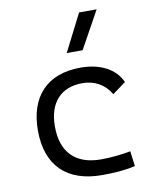

<svg xmlns="http://www.w3.org/2000/svg" viewBox="-89 -863 763 941"><g transform="rotate(-10 293.0 -392.5)"><path d="M342.8 9.8C397 9.8 454.6 6.8 508.3 -5.9L498.5 -81.1C451.2 -72.3 401.4 -66.9 351.1 -66.9C224.6 -66.9 155.8 -135.7 155.8 -264.6C155.8 -383.3 217.8 -450.7 325.2 -450.7C383.3 -450.7 434.1 -424.8 465.3 -371.1L531.7 -419.9C501.5 -488.3 427.7 -527.3 329.1 -527.3C163.1 -527.3 70.3 -428.7 70.3 -259.8C70.3 -85 167.5 9.8 342.8 9.8ZM275.4 -609.4H354.5L457 -794.9H369.6Z"/></g></svg>

Font: Cascadia Mono PL SemiLight
Style: Regular
Weight: 350
Monospace: yes
Designer: Aaron Bell
Foundry: Saja Typeworks
Version: Version 2404.023